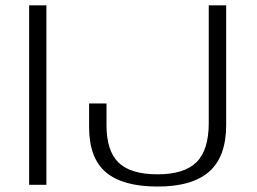

<svg xmlns="http://www.w3.org/2000/svg" viewBox="-20 -695 966 722"><path d="M89.5 0H154.5V-675H89.5ZM573 6.5Q703 6.5 766.8 -49.8Q830.5 -106 830.5 -225V-675H765V-232.5Q765 -131 719 -85.2Q673 -39.5 572.5 -39.5Q471.5 -39.5 426 -83.5Q380.5 -127.5 380.5 -224V-306H315V-217.5Q315 -100.5 378.5 -47Q442 6.5 573 6.5Z"/></svg>

Font: Anybody SemiExpanded Light
Style: Regular
Weight: 300
Width: 6
Version: Version 1.113;gftools[0.9.25]